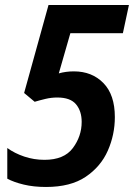

<svg xmlns="http://www.w3.org/2000/svg" viewBox="-20 -734 533 764"><path d="M437 -268Q437 -357 391.5 -403.5Q346 -450 274 -450Q258 -450 243 -448Q228 -446 214 -442L260 -602H469L493 -714H173L76 -364L118 -329Q138 -335 161 -340.5Q184 -346 208 -346Q260 -346 282.5 -319Q305 -292 305 -249Q305 -192 270 -145Q235 -98 157 -98Q115 -98 76.5 -111Q38 -124 9 -145V-23Q35 -9 74.5 0.5Q114 10 163 10Q261 10 321 -30.5Q381 -71 409 -134.5Q437 -198 437 -268Z"/></svg>

Font: Noto Sans UI SemiCondensed
Style: Bold Italic
Weight: 700
Width: 4
Designer: Monotype Design Team
Foundry: Monotype Imaging Inc.
Version: 1.001